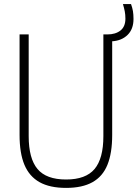

<svg xmlns="http://www.w3.org/2000/svg" viewBox="-20 -908 672 937"><path d="M75.5 -249.5V-740H120V-243.5Q120 -134.5 163 -83.2Q206 -32 302.5 -32Q398.5 -32 441.5 -83.2Q484.5 -134.5 484.5 -243.5V-740H504Q543.5 -740 567.8 -759Q592 -778 592 -817Q592 -836 589 -852Q586 -868 580 -888H619.5Q626 -870 628.8 -853.5Q631.5 -837 631.5 -815.5Q631.5 -766 602.8 -737.8Q574 -709.5 527.5 -706.5V-249.5Q527.5 -160.5 504.2 -103.5Q481 -46.5 431.2 -18.8Q381.5 9 302.5 9Q223 9 173 -19Q123 -47 99.2 -103.8Q75.5 -160.5 75.5 -249.5Z"/></svg>

Font: Encode Sans Condensed ExLight
Style: Regular
Weight: 275
Width: 3
Designer: Multiple Designers
Foundry: Impallari Type
Version: Version 2.000